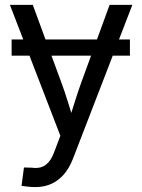

<svg xmlns="http://www.w3.org/2000/svg" viewBox="-20 -549 574 775"><path d="M504.4 -389.6V-324.2H26.9V-389.6ZM66.9 201.2 76.7 127 108.9 127.9Q129.9 130.9 146.5 125.7Q163.1 120.6 176.8 104.7Q190.4 88.9 200.7 59.6L223.6 -1L20 -529.3H112.3L226.1 -220.2Q242.2 -177.2 255.1 -134.5Q268.1 -91.8 281.2 -50.3H254.4Q267.6 -91.8 280.8 -134.5Q293.9 -177.2 309.6 -220.2L422.4 -529.3H514.2L275.4 89.4Q260.7 127.9 238.8 153.8Q216.8 179.7 187.7 192.9Q158.7 206.1 123.5 206.1Q106 206.1 91.3 204.3Q76.7 202.6 66.9 201.2Z"/></svg>

Font: Inter 24pt
Style: Regular
Weight: 400
Designer: Rasmus Andersson
Foundry: rsms
Version: Version 4.001;git-66647c0bb